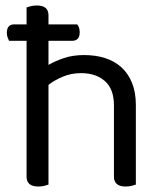

<svg xmlns="http://www.w3.org/2000/svg" viewBox="-20 -676 598 701"><path d="M77 -587V-649Q82 -651 92.5 -653.5Q103 -656 115 -656Q157 -656 157 -620V-587H262Q266 -582 268.5 -575Q271 -568 271 -558Q271 -527 243 -527H157V-439Q181 -453 213.5 -464Q246 -475 287 -475Q329 -475 363.5 -464Q398 -453 423 -430.5Q448 -408 462 -373.5Q476 -339 476 -293V-2Q471 0 460.5 2.5Q450 5 439 5Q396 5 396 -31V-291Q396 -351 363 -380Q330 -409 276 -409Q241 -409 210.5 -396.5Q180 -384 157 -366V-2Q152 0 142 2.5Q132 5 120 5Q77 5 77 -31V-527H13Q11 -532 8 -539Q5 -546 5 -556Q5 -587 32 -587Z"/></svg>

Font: Baloo Bhai 2
Style: Regular
Weight: 400
Designer: Supriya Tembe, Noopur Datye and Ek Type
Foundry: Ek Type
Version: Version 1.640;PS 1.000;hotconv 16.6.51;makeotf.lib2.5.65220;